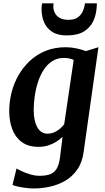

<svg xmlns="http://www.w3.org/2000/svg" viewBox="-20 -842 609 1114"><path d="M465.5 38Q457.5 100 428.5 141.5Q399.5 183 358 207Q316.5 231 269.2 241.2Q222 251.5 176.5 251.5Q153.5 251.5 128.5 248.2Q103.5 245 82.8 240.2Q62 235.5 52.5 231L76 135.5Q83.5 140.5 104.5 150.5Q125.5 160.5 153.5 169.2Q181.5 178 209.5 178Q246 178 270.2 169.2Q294.5 160.5 308.8 136.8Q323 113 328.5 69L343 -48Q327.5 -33 306.5 -19.8Q285.5 -6.5 259.8 1.8Q234 10 203.5 10Q144 10 106.2 -18Q68.5 -46 51 -93Q33.5 -140 33.5 -197.5Q33.5 -251 46.8 -304.2Q60 -357.5 87 -404.8Q114 -452 153.5 -489Q193 -526 245.2 -547Q297.5 -568 362.5 -568Q392.5 -568 424.8 -561Q457 -554 478 -545.5L551 -568ZM407.5 -494Q395.5 -500 380.8 -503Q366 -506 351 -506Q312.5 -506 283.2 -487.2Q254 -468.5 233.5 -436.8Q213 -405 200.2 -365.5Q187.5 -326 181.5 -284Q175.5 -242 175.5 -203.5Q175.5 -171 181 -145.8Q186.5 -120.5 196.8 -102.8Q207 -85 221.8 -75.8Q236.5 -66.5 255.5 -66.5Q276 -66.5 294.2 -74.2Q312.5 -82 327.2 -94.5Q342 -107 352.5 -121ZM367.5 -636.5Q315 -636.5 282.8 -657.2Q250.5 -678 235.8 -712.8Q221 -747.5 221 -791Q221 -800.5 222.2 -808.8Q223.5 -817 224.5 -822.5H290.5Q290.5 -818 290 -813Q289.5 -808 289.5 -802.5Q289.5 -784 298.5 -766.5Q307.5 -749 326.8 -738Q346 -727 376.5 -727Q414 -727 434 -743Q454 -759 462.5 -781.2Q471 -803.5 473 -822.5H542Q542 -818 541.8 -813Q541.5 -808 541 -802Q539 -759 522 -721.2Q505 -683.5 467.8 -660Q430.5 -636.5 367.5 -636.5Z"/></svg>

Font: Merriweather Light 18pt
Style: Bold Italic
Weight: 700
Italic angle: -7.8°
Version: Version 2.101